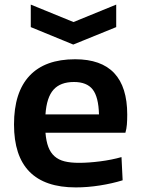

<svg xmlns="http://www.w3.org/2000/svg" viewBox="-20 -807 614 836"><path d="M114 -787 300 -711 486 -787V-689L299 -613L114 -689ZM310 9Q41 9 41 -265Q41 -405 108.5 -477Q176 -549 307 -549Q534 -549 534 -308Q534 -284 532.5 -265Q531 -246 526 -229H178Q181 -192 190.5 -167Q200 -142 217.5 -126.5Q235 -111 261 -104.5Q287 -98 324 -98Q366 -98 416.5 -104.5Q467 -111 509 -123L514 -22Q469 -8 415 0.5Q361 9 310 9ZM302 -450Q243 -450 213 -416.5Q183 -383 178 -309H411Q409 -385 383.5 -417.5Q358 -450 302 -450Z"/></svg>

Font: Encode Sans Normal
Style: SemiBold
Weight: 600
Designer: Pablo Impallari, Andres Torresi
Foundry: Pablo Impallari, Andres Torresi
Version: Version 1.000; ttfautohint (v1.00) -l 8 -r 50 -G 200 -x 14 -